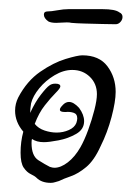

<svg xmlns="http://www.w3.org/2000/svg" viewBox="-20 -389 288 420"><path d="M233 -188Q233 -167 224 -133Q215 -99 200 -69Q186 -38 168.5 -23.5Q151 -9 135 -3.5Q119 2 109 7Q105 8 100.5 9.5Q96 11 91 11Q71 11 60 0Q56 -4 47.5 -8Q39 -12 32 -22Q25 -32 25 -55Q25 -79 31 -101Q13 -122 13 -147Q13 -162 20 -176Q39 -212 68 -232Q97 -252 123.5 -260Q150 -268 160 -268Q197 -268 215 -244Q233 -220 233 -188ZM192 -183Q192 -206 176.5 -221Q161 -236 138 -236Q119 -236 99.5 -224.5Q80 -213 66 -196Q52 -179 48 -163Q47 -157 46.5 -152Q46 -147 46 -142Q57 -166 69.5 -182Q82 -198 88 -202Q93 -206 101 -206Q112 -206 112 -200Q112 -196 101.5 -185.5Q91 -175 78 -158.5Q65 -142 56 -118Q64 -108 77.5 -103.5Q91 -99 104 -99Q118 -99 130.5 -104.5Q143 -110 147 -120Q148 -123 148.5 -125.5Q149 -128 149 -130Q149 -140 140.5 -142.5Q132 -145 124 -144H122Q111 -144 111 -149Q111 -152 113.5 -155Q116 -158 118 -160Q124 -166 131 -166Q141 -166 153 -153Q164 -138 164 -124Q164 -106 146.5 -96Q129 -86 108 -82Q87 -78 76 -78Q60 -78 50 -85Q49 -83 49 -76Q49 -48 64 -38.5Q79 -29 89 -24Q95 -22 99 -22Q113 -22 128.5 -34Q144 -46 156 -67Q165 -83 173 -105Q181 -127 186.5 -148.5Q192 -170 192 -183ZM241 -362Q248 -359 248 -352Q248 -346 243.5 -341Q239 -336 233 -336Q223 -336 203.5 -336.5Q184 -337 165 -337.5Q146 -338 136 -339Q133 -340 126 -340Q120 -340 114 -339.5Q108 -339 103 -339Q92 -339 86 -342Q76 -349 76 -357Q76 -364 84 -364Q92 -364 105.5 -366.5Q119 -369 130 -369H204Q232 -369 241 -362Z"/></svg>

Font: Ingrid Darling
Style: Regular
Weight: 400
Designer: Robert E. Leuschke
Foundry: Robert E. Leuschke
Version: Version 1.010; ttfautohint (v1.8.3)